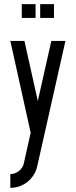

<svg xmlns="http://www.w3.org/2000/svg" viewBox="-20 -634 362 917"><path d="M193.8 0 157.7 160.6Q152.8 182.6 140.9 201.4Q128.9 220.2 112.1 233.9Q95.2 247.6 74 255.4Q52.7 263.2 29.3 263.2V197.3Q41 197.3 51.5 193.4Q62 189.5 70.6 182.6Q79.1 175.8 85.2 166.5Q91.3 157.2 93.8 146H94.2H93.8L126.5 0L29.3 -438.5H96.7L160.6 -151.4L225.1 -438.5H292.5ZM149.9 -614.3V-548.3H84V-614.3ZM237.8 -614.3V-548.3H171.9V-614.3Z"/></svg>

Font: Aeronef
Style: Regular
Weight: 400
Designer: Peter Wiegel - CAT-Fonts Germany
Foundry: CAT-Fonts, Peter Wiegel
Version: Version 0.002